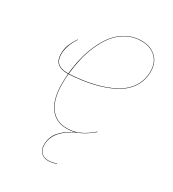

<svg xmlns="http://www.w3.org/2000/svg" viewBox="-174 -624 816 905"><g transform="rotate(30 234.5 -171.5)"><path d="M439 -421.9Q439 -372.1 412.8 -333.7Q386.7 -295.4 339.8 -271.7Q293 -248 235.6 -234.9Q178.2 -221.7 108.4 -217.8Q106 -187 106 -165Q106 -81.5 137.9 -37.4Q169.9 6.8 228 6.8Q258.8 6.8 285.6 -2.9Q291 -5.4 302.7 -10.3Q331.5 -24.4 362.8 -51.8L363.8 -49.8Q318.4 -11.7 281.7 0.5Q176.8 49.8 176.8 127Q176.8 153.8 191.2 168Q205.6 182.1 229 182.1Q247.6 182.1 272.9 173.8V175.8Q247.6 184.1 229 184.1Q205.1 184.1 189.9 169.2Q174.8 154.3 174.8 127Q174.8 87.4 199.2 57.4Q223.6 27.3 272.5 3.4Q253.9 8.8 228 8.8Q168.9 8.8 136.5 -35.9Q104 -80.6 104 -165Q104 -187 106.4 -217.8H101.1Q29.8 -217.8 29.8 -283.2Q29.8 -311.5 38.6 -333.3Q47.4 -355 64 -380.9L65.9 -379.9Q32.2 -329.1 32.2 -283.2Q32.2 -251 49.1 -235.6Q65.9 -220.2 101.1 -220.2H106.4Q110.8 -264.2 120.6 -305.7Q130.4 -347.2 148.7 -387.9Q167 -428.7 191.4 -459Q215.8 -489.3 251.5 -508.1Q287.1 -526.9 329.1 -526.9Q377.9 -526.9 408.4 -499Q439 -471.2 439 -421.9ZM329.1 -524.9Q287.1 -524.9 252 -506.3Q216.8 -487.8 192.6 -457.5Q168.5 -427.2 150.4 -386.7Q132.3 -346.2 122.8 -304.9Q113.3 -263.7 108.9 -220.2Q179.2 -224.1 236.6 -237.3Q293.9 -250.5 339.8 -273.9Q385.7 -297.4 411.4 -335.2Q437 -373 437 -421.9Q437 -470.7 407 -497.8Q377 -524.9 329.1 -524.9Z"/></g></svg>

Font: Fira Sans Compressed Two
Style: Italic
Weight: 100
Width: 3
Italic angle: -8°
Designer: Carrois Corporate & Edenspiekermann AG
Foundry: Carrois Corporate GbR & Edenspiekermann AG
Version: Version 4.203;PS 004.203;hotconv 1.0.88;makeotf.lib2.5.64775